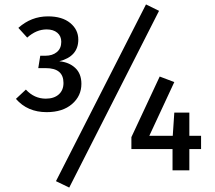

<svg xmlns="http://www.w3.org/2000/svg" viewBox="-20 -770 972 868"><path d="M640 -750 699 -721 293 78 233 49ZM348 -391Q348 -336 305.5 -299.5Q263 -263 191 -263Q104 -263 52 -323L97 -365Q135 -324 187 -324Q224 -324 245.5 -343Q267 -362 267 -395Q267 -462 187 -462H153L162 -518H185Q217 -518 237 -534.5Q257 -551 257 -581Q257 -607 239 -622Q221 -637 191 -637Q144 -637 103 -600L63 -644Q121 -696 197 -696Q261 -696 297.5 -666Q334 -636 334 -591Q334 -515 248 -493Q292 -489 320 -463Q348 -437 348 -391ZM889 -156V-96H836V0H760V-96H574V-150L702 -424L768 -399L655 -156H761L768 -261H836V-156Z"/></svg>

Font: Fira Sans
Style: Regular
Weight: 400
Designer: Carrois Corporate & Edenspiekermann AG
Foundry: Carrois Corporate GbR & Edenspiekermann AG
Version: Version 4.106;PS 004.106;hotconv 1.0.70;makeotf.lib2.5.58329